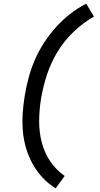

<svg xmlns="http://www.w3.org/2000/svg" viewBox="-20 -861 540 1042"><path d="M282 161Q243 137 212 104Q181 71 158.5 31Q136 -9 122.5 -53.5Q109 -98 104.5 -145.5Q100 -193 103 -242Q106 -291 114 -340Q122 -389 135 -438Q148 -487 168.5 -534.5Q189 -582 217.5 -626.5Q246 -671 281.5 -711Q317 -751 359 -784Q401 -817 448 -841L490 -771Q430 -737 378.5 -687.5Q327 -638 291.5 -579Q256 -520 235 -456Q214 -392 203 -327Q193 -266 192.5 -205.5Q192 -145 206.5 -88.5Q221 -32 253 15Q285 62 331 94Z"/></svg>

Font: Iosevka Curly Slab Medium
Style: Italic
Weight: 500
Italic angle: -9°
Monospace: yes
Designer: Belleve Invis
Foundry: Belleve Invis
Version: Version 22.1.2; ttfautohint (v1.8.4)